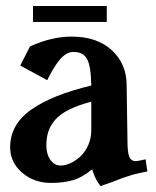

<svg xmlns="http://www.w3.org/2000/svg" viewBox="-20 -614 525 647"><path d="M287.6 -174.3V-271.5Q242.2 -259.3 211.7 -243.9Q181.2 -228.5 165 -209.2Q148.9 -189.9 142.6 -169.7Q136.2 -149.4 136.2 -123Q136.2 -94.7 149.7 -75.4Q163.1 -56.2 185.1 -56.2Q200.7 -56.2 218.3 -64.5Q235.8 -72.8 251.5 -87.4Q267.1 -102.1 277.3 -125Q287.6 -147.9 287.6 -174.3ZM221.2 -490.7Q306.6 -490.7 356.2 -445.3Q405.8 -399.9 406.7 -330.1L409.7 -128.9Q410.6 -93.8 417.2 -82.3Q423.8 -70.8 438.5 -70.8Q441.9 -70.8 470.7 -77.1L476.6 -36.1Q464.8 -34.2 452.4 -31.5Q439.9 -28.8 431.2 -26.4Q422.4 -23.9 410.6 -20Q398.9 -16.1 393.3 -14.2Q387.7 -12.2 376 -7.6Q364.3 -2.9 361.3 -2Q356 0 318.8 13.2Q300.8 -8.8 290.5 -43.5Q257.8 -16.1 225.8 -6.8Q193.8 2.4 151.9 2.4Q94.7 2.4 54.4 -32.2Q14.2 -66.9 14.2 -117.7Q14.2 -194.3 85 -244.4Q155.8 -294.4 287.6 -325.7Q286.6 -391.1 273.4 -415Q260.3 -439 227.5 -439Q204.1 -439 182.9 -414.6Q161.6 -390.1 139.2 -343.8L48.3 -393.1L81.1 -457.5Q153.8 -490.7 221.2 -490.7ZM339.8 -593.8V-540H91.3V-593.8Z"/></svg>

Font: Flanker
Style: Bold
Weight: 700
Designer: Flanker
Foundry: Flanker
Version: Version 2.021